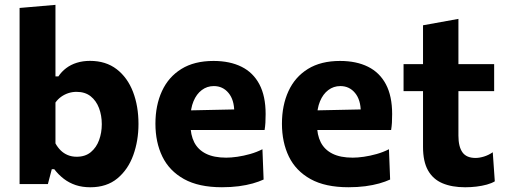

<svg xmlns="http://www.w3.org/2000/svg" viewBox="-20 -766 2104 799"><path d="M355.8 13.3Q322.5 13.3 295.2 4.3Q267.9 -4.8 245.8 -21.7Q223.7 -38.6 205.8 -61.9H195.5L179.3 0H61.5Q61.5 -53.7 61.5 -103.8Q61.5 -154 61.5 -216V-493.4Q61.5 -554.6 61.5 -614.2Q61.5 -673.9 61.5 -732.9L210.8 -745.8Q210.8 -686.8 210.8 -624.6Q210.8 -562.3 210.8 -493.4V-448H223Q236.2 -468 255.6 -482.6Q275 -497.2 299.8 -504.9Q324.7 -512.7 354.4 -512.7Q420.5 -512.7 465.6 -478Q510.6 -443.3 533.5 -383.8Q556.3 -324.4 556.3 -250.2Q556.3 -180.7 534.7 -120.6Q513 -60.4 468.6 -23.6Q424.2 13.3 355.8 13.3ZM299.3 -113.7Q334.9 -113.7 358.2 -133.1Q381.4 -152.5 392.5 -183.4Q403.6 -214.2 403.6 -249Q403.6 -285.7 392 -316.3Q380.4 -346.9 357.2 -365.4Q333.9 -383.8 298.5 -383.8Q281.2 -383.8 264.9 -378.6Q248.6 -373.3 234.7 -363.4Q220.8 -353.6 210.8 -339.3V-169.3Q219.9 -152.6 232.6 -140.1Q245.2 -127.7 261.9 -120.7Q278.6 -113.7 299.3 -113.7Z M903.6 13.2Q807 13.2 745.8 -20.8Q684.7 -54.8 655.7 -114.3Q626.8 -173.9 626.8 -251Q626.8 -327.8 654 -386.8Q681.1 -445.8 734.9 -479.1Q788.7 -512.4 868.5 -512.4Q936.6 -512.4 985.1 -488.2Q1033.6 -464.1 1059.5 -415.1Q1085.4 -366.1 1085.4 -291.5Q1085.4 -271.4 1084.5 -255.8Q1083.6 -240.3 1081.1 -225L952.8 -273.4Q953.8 -280.1 954.3 -287.1Q954.8 -294.2 954.8 -300.2Q954.8 -350.3 931.1 -379Q907.4 -407.8 869.8 -407.8Q841.6 -407.8 819.7 -391.2Q797.7 -374.7 785.2 -344.5Q772.6 -314.3 772.6 -273V-248.7Q772.6 -204.8 788.3 -173.8Q804.1 -142.9 837.1 -126.4Q870.1 -109.9 921.4 -109.9Q941.3 -109.9 967.5 -113.6Q993.8 -117.4 1021.1 -125.1Q1048.5 -132.9 1072.1 -145L1077 -18.9Q1057.7 -10 1031.8 -2.6Q1005.8 4.7 973.5 9Q941.2 13.2 903.6 13.2ZM684.6 -225V-304.9L994 -311.4L1081.1 -286.8V-225Z M1430.1 13.2Q1333.5 13.2 1272.3 -20.8Q1211.2 -54.8 1182.2 -114.3Q1153.3 -173.9 1153.3 -251Q1153.3 -327.8 1180.5 -386.8Q1207.6 -445.8 1261.4 -479.1Q1315.2 -512.4 1395 -512.4Q1463.1 -512.4 1511.6 -488.2Q1560.1 -464.1 1586 -415.1Q1611.9 -366.1 1611.9 -291.5Q1611.9 -271.4 1611 -255.8Q1610.1 -240.3 1607.6 -225L1479.3 -273.4Q1480.3 -280.1 1480.8 -287.1Q1481.3 -294.2 1481.3 -300.2Q1481.3 -350.3 1457.6 -379Q1433.9 -407.8 1396.3 -407.8Q1368.1 -407.8 1346.2 -391.2Q1324.2 -374.7 1311.7 -344.5Q1299.1 -314.3 1299.1 -273V-248.7Q1299.1 -204.8 1314.8 -173.8Q1330.6 -142.9 1363.6 -126.4Q1396.6 -109.9 1447.9 -109.9Q1467.8 -109.9 1494 -113.6Q1520.3 -117.4 1547.6 -125.1Q1575 -132.9 1598.6 -145L1603.5 -18.9Q1584.2 -10 1558.3 -2.6Q1532.3 4.7 1500 9Q1467.7 13.2 1430.1 13.2ZM1211.1 -225V-304.9L1520.5 -311.4L1607.6 -286.8V-225Z M1915.9 13.3Q1860.6 13.3 1821.3 -3.4Q1781.9 -20.1 1761.1 -57Q1740.4 -93.9 1740.4 -154.3Q1740.4 -187.1 1740.4 -221.3Q1740.4 -255.6 1740.4 -293Q1740.4 -330.3 1740.4 -371.9Q1740.4 -413.6 1740.4 -461.4Q1740.4 -518.1 1740.4 -565Q1740.4 -611.8 1740.4 -660.8L1887.7 -687.4Q1887.7 -648.4 1887.7 -613.6Q1887.7 -578.8 1887.7 -542.3Q1887.7 -505.7 1887.7 -461.4V-201.4Q1887.7 -155.8 1904.4 -132.2Q1921.1 -108.7 1958.9 -108.7Q1974.9 -108.7 1993.9 -114.5Q2012.9 -120.2 2030.6 -132.4L2039.1 -11.4Q2026.2 -3.5 2006.2 2.1Q1986.2 7.6 1962.7 10.5Q1939.2 13.3 1915.9 13.3ZM1659.4 -386.7V-499H2036.4V-386.7Q1989.5 -386.7 1942.3 -386.7Q1895 -386.7 1850.9 -386.7H1784.5Z"/></svg>

Font: Commissioner Thin
Style: Regular
Weight: 100
Designer: Kostas Bartsokas
Foundry: Kostas Bartsokas
Version: Version 1.001;gftools[0.9.23]